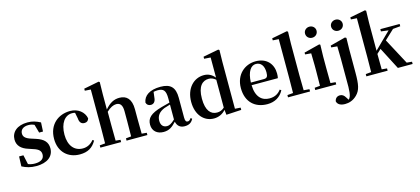

<svg xmlns="http://www.w3.org/2000/svg" viewBox="-77 -1499 5363 2450"><g transform="rotate(-15 2604.5 -274.0)"><path d="M232 16C379 16 463 -52 463 -158C463 -236 420 -288 316 -321L260 -339C183 -363 160 -392 160 -432C160 -483 200 -516 267 -516C297 -516 320 -510 345 -498L376 -388H427L433 -507C377 -536 329 -552 264 -552C126 -552 49 -480 49 -382C49 -301 102 -251 189 -224L245 -205C325 -181 346 -151 346 -107C346 -51 303 -20 223 -20C188 -20 161 -26 134 -37L107 -160H50L45 -30C102 0 159 16 232 16Z M807 16C914 16 979 -24 1027 -108L1009 -121C971 -74 923 -48 864 -48C753 -48 681 -132 681 -278C681 -429 750 -518 844 -518C858 -518 871 -517 884 -513L899 -437C903 -376 931 -356 968 -356C998 -356 1018 -370 1027 -402C1011 -488 931 -552 828 -552C672 -552 539 -450 539 -260C539 -83 657 16 807 16Z M1495 0H1702V-30L1636 -36L1634 -235V-359C1634 -495 1573 -552 1479 -552C1406 -552 1349 -521 1287 -449V-651L1290 -810L1277 -819L1077 -780V-753L1155 -748V-235L1153 -37L1081 -30V0H1355V-30L1292 -36C1291 -93 1290 -179 1290 -235V-418C1338 -464 1383 -484 1419 -484C1468 -484 1499 -454 1499 -370V-235C1499 -177 1498 -93 1497 -37L1427 -30V0Z M2192 15C2248 15 2284 -5 2308 -53L2291 -67C2273 -41 2261 -34 2246 -34C2224 -34 2212 -48 2212 -95V-356C2212 -494 2154 -552 2021 -552C1880 -552 1798 -496 1785 -406C1793 -376 1815 -360 1846 -360C1880 -360 1908 -382 1912 -439L1921 -512C1941 -516 1958 -518 1976 -518C2053 -518 2081 -488 2081 -381V-327L1971 -298C1819 -255 1769 -204 1769 -118C1769 -34 1829 16 1913 16C1989 16 2030 -16 2084 -74C2097 -18 2131 15 2192 15ZM2081 -104C2032 -57 2003 -45 1976 -45C1927 -45 1895 -75 1895 -136C1895 -203 1932 -248 2003 -277C2023 -284 2051 -293 2081 -301Z M2743 11 2942 0V-30L2868 -35V-653L2871 -810L2857 -819L2653 -780V-753L2738 -747V-481C2697 -530 2651 -552 2593 -552C2461 -552 2351 -442 2351 -263C2351 -90 2450 16 2579 16C2641 16 2695 -9 2736 -56ZM2734 -86C2704 -58 2673 -47 2637 -47C2555 -47 2494 -108 2494 -268C2494 -434 2562 -491 2643 -491C2674 -491 2704 -480 2734 -454Z M3285 16C3384 16 3459 -29 3501 -110L3483 -123C3448 -76 3401 -48 3330 -48C3230 -48 3155 -113 3151 -270H3498C3502 -288 3504 -306 3504 -331C3504 -455 3425 -552 3278 -552C3136 -552 3009 -449 3009 -269C3009 -84 3123 16 3285 16ZM3151 -305C3156 -452 3209 -518 3273 -518C3337 -518 3377 -468 3377 -380C3377 -326 3365 -305 3322 -305Z M3635 0H3851V-30L3776 -36C3774 -100 3773 -172 3773 -235V-651L3777 -810L3762 -819L3560 -780V-753L3638 -748V-235L3636 -37L3560 -30V0Z M4056 -655C4098 -655 4132 -685 4132 -729C4132 -770 4098 -801 4056 -801C4014 -801 3980 -770 3980 -729C3980 -685 4014 -655 4056 -655ZM3991 0H4197V-30L4130 -36C4129 -94 4128 -180 4128 -235V-388L4132 -542L4119 -550L3912 -497V-473L3991 -466C3993 -418 3994 -375 3994 -308V-235L3992 -37L3920 -30V0Z M4401 -655C4443 -655 4477 -685 4477 -729C4477 -770 4443 -801 4401 -801C4359 -801 4324 -770 4324 -729C4324 -685 4359 -655 4401 -655ZM4243 271C4295 271 4351 255 4401 205C4459 147 4473 78 4473 -80V-388L4476 -540L4459 -550L4257 -497V-473L4336 -466C4338 -418 4339 -370 4339 -304V-106C4339 25 4344 137 4324 192C4318 209 4309 221 4300 230L4279 197C4259 162 4236 146 4206 146C4168 146 4143 167 4135 207C4144 246 4179 271 4243 271Z M4923 -506 5021 -494 4902 -378 4805 -282V-651L4809 -810L4794 -819L4592 -780V-753L4670 -748V-235L4668 -37L4595 -30V0H4876V-30L4807 -36C4806 -93 4805 -182 4805 -240L4860 -292L5011 0H5206V-30L5137 -36L4954 -379L5080 -497L5178 -506V-536H4923Z"/></g></svg>

Font: Noto Serif JP
Style: Bold
Weight: 700
Designer: Ryoko NISHIZUKA 西塚涼子 (kana & ideographs); Frank Grießhammer (Latin, Greek & Cyrillic); Wenlong ZHANG 张文龙 (bopomofo); San
Foundry: Adobe
Version: Version 2.001;hotconv 1.1.0;makeotfexe 2.6.0